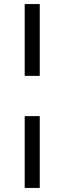

<svg xmlns="http://www.w3.org/2000/svg" viewBox="-20 -763 317 944"><path d="M101.4 -390V-743H175.5V-390ZM101.4 161V-192H175.5V161Z"/></svg>

Font: Saira Thin
Style: Regular
Weight: 100
Designer: Hector Gatti with collaboration of the Omnibus-Type team
Foundry: Omnibus-Type
Version: Version 1.101